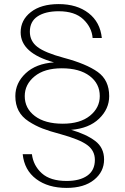

<svg xmlns="http://www.w3.org/2000/svg" viewBox="-20 -755 609 939"><path d="M81 -597Q81 -657 131 -696Q181 -735 267 -735Q356 -735 413 -691Q470 -647 478 -569H433Q429 -621 387.5 -660.5Q346 -700 267 -700Q202 -700 164 -675Q126 -650 126 -600Q126 -554 163 -525.5Q200 -497 293 -472Q402 -443 458 -403Q514 -363 514 -285Q514 -222 464.5 -174.5Q415 -127 328 -120Q401 -99 445 -66Q489 -33 489 25Q489 85 440 124.5Q391 164 306 164Q215 164 157 120.5Q99 77 91 -1H136Q143 55 184.5 92.5Q226 130 306 130Q370 130 407 104Q444 78 444 27Q444 -18 407 -45.5Q370 -73 276 -99Q223 -113 188 -126.5Q153 -140 120 -161.5Q87 -183 71 -213.5Q55 -244 55 -285Q55 -349 105.5 -396.5Q156 -444 244 -450Q81 -495 81 -597ZM468 -285Q468 -346 418.5 -383.5Q369 -421 282 -421Q197 -421 149 -381.5Q101 -342 101 -285Q101 -225 150.5 -187.5Q200 -150 287 -150Q372 -150 420 -189Q468 -228 468 -285Z"/></svg>

Font: Poppins ExtraLight
Style: Regular
Weight: 275
Designer: Ninad Kale (Devanagari), Jonny Pinhorn (Latin)
Foundry: Indian Type Foundry
Version: Version 3.200;PS 1.000;hotconv 16.6.54;makeotf.lib2.5.65590